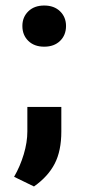

<svg xmlns="http://www.w3.org/2000/svg" viewBox="-20 -514 321 695"><path d="M103 161 31 126Q53 88 66 44.5Q79 1 79 -38V-127H202V-38Q202 32 178 78.5Q154 125 103 161ZM140 -345Q104 -345 82.5 -366Q61 -387 61 -420Q61 -452 82.5 -473Q104 -494 140 -494Q176 -494 197.5 -473Q219 -452 219 -420Q219 -387 197.5 -366Q176 -345 140 -345Z"/></svg>

Font: Gantari
Style: Bold
Weight: 700
Designer: Anugrah Pasau
Foundry: Lafontype
Version: Version 1.000; ttfautohint (v1.6)